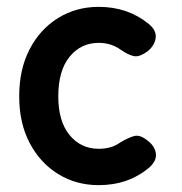

<svg xmlns="http://www.w3.org/2000/svg" viewBox="-20 -529 531 560"><path d="M268 11Q202 11 149.5 -21.5Q97 -54 66.5 -112Q36 -170 36 -248Q36 -327 66.5 -385.5Q97 -444 149.5 -476.5Q202 -509 268 -509Q353 -509 414 -459Q437 -440 434 -418Q431 -396 410 -379Q388 -363 372.5 -365Q357 -367 332 -384Q304 -404 268 -404Q216 -404 183 -363.5Q150 -323 150 -248Q150 -175 183 -135Q216 -95 268 -95Q305 -95 330 -113Q353 -127 370.5 -132Q388 -137 409 -120Q431 -104 434.5 -82.5Q438 -61 416 -41Q355 11 268 11Z"/></svg>

Font: Zen Maru Gothic
Style: Bold
Weight: 700
Designer: Yoshimichi Ohira
Foundry: Positype
Version: Version 1.001